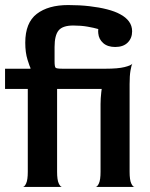

<svg xmlns="http://www.w3.org/2000/svg" viewBox="-20 -740 595 760"><path d="M358 0Q365 0 371.5 -14Q378 -28 378 -60V-328Q378 -350 381 -376Q384 -402 389 -426.5Q394 -451 398 -468Q447 -468 473 -474.5Q499 -481 504 -488Q500 -481 496.5 -460.5Q493 -440 493 -407V-60Q493 -28 499.5 -14Q506 0 513 0ZM70 0Q77 0 83.5 -14Q90 -28 90 -60V-388H0V-468H100L101 -470Q98 -475 89 -503.5Q80 -532 80 -571Q80 -650 125.5 -685Q171 -720 250 -720Q295 -720 334 -715.5Q373 -711 404 -703Q435 -695 455 -684Q478 -672 490.5 -655Q503 -638 503 -616Q503 -589 485.5 -571.5Q468 -554 436 -554Q406 -554 388.5 -569.5Q371 -585 369 -608Q368 -616 369 -625Q352 -630 326.5 -634.5Q301 -639 270 -639Q228 -639 212 -619.5Q196 -600 196 -554V-498Q196 -476 200 -472Q204 -468 227 -468H461V-388H206V-60Q206 -28 212.5 -14Q219 0 226 0Z"/></svg>

Font: Red Rose Medium
Style: Regular
Weight: 500
Designer: Jaikishan Patel
Version: Version 2.000